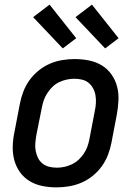

<svg xmlns="http://www.w3.org/2000/svg" viewBox="-20 -797 590 829"><path d="M224 12Q192 12 162.5 6Q133 0 108 -15Q83 -30 66 -54Q49 -78 41.5 -106.5Q34 -135 35 -166.5Q36 -198 43 -230L66 -350Q71 -376 81 -402Q91 -428 107.5 -451Q124 -474 147 -492.5Q170 -511 195.5 -522Q221 -533 248.5 -537.5Q276 -542 302 -542Q334 -542 364 -536Q394 -530 419 -515Q444 -500 461 -476Q478 -452 485.5 -423.5Q493 -395 491.5 -363.5Q490 -332 484 -300L461 -180Q456 -154 446 -128Q436 -102 419.5 -79Q403 -56 380 -37.5Q357 -19 331 -8Q305 3 277.5 7.5Q250 12 224 12ZM226 -73Q242 -73 258 -76.5Q274 -80 290 -87.5Q306 -95 319 -107Q332 -119 342 -134Q352 -149 357.5 -164.5Q363 -180 366 -196L389 -316Q393 -334 394 -351Q395 -368 392.5 -384Q390 -400 382.5 -414.5Q375 -429 363 -439Q351 -449 335 -453Q319 -457 301 -457Q285 -457 268.5 -453.5Q252 -450 236 -442.5Q220 -435 207.5 -423Q195 -411 185 -396Q175 -381 169.5 -365.5Q164 -350 161 -334L137 -214Q134 -196 132.5 -179Q131 -162 134 -146Q137 -130 144 -115.5Q151 -101 163.5 -91Q176 -81 192 -77Q208 -73 226 -73ZM434 -588 306 -723 377 -777 492 -632ZM251 -588 123 -723 194 -777 309 -632Z"/></svg>

Font: Lode Dark Term
Style: Bold Italic
Weight: 700
Italic angle: -11°
Monospace: yes
Designer: Belleve Invis
Foundry: Belleve Invis
Version: Version 29.2.0